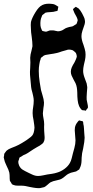

<svg xmlns="http://www.w3.org/2000/svg" viewBox="-135 -776 500 1030"><path d="M319 -37Q319 -19 311 21Q304 47 303 70Q303 75 302.5 86.5Q302 98 300 107Q298 116 294 124Q293 125 292 128.5Q291 132 290 133Q288 134 286 135.5Q284 137 282 138Q274 144 272 144Q268 145 264 146Q260 147 256 148Q247 149 231 157Q225 160 214 169.5Q203 179 197 182Q188 188 167 192Q150 195 136 202Q131 205 120 215Q109 225 102 228Q92 231 80 233Q63 235 25 227Q-1 220 -22 220H-39Q-53 220 -60 217Q-67 215 -71 212Q-72 211 -76 203Q-82 194 -82 194Q-83 191 -82.5 188Q-82 185 -83 183Q-83 160 -85 150Q-89 134 -99 115Q-100 112 -105 101.5Q-110 91 -112 81Q-115 69 -115 68Q-115 64 -113 58Q-113 50 -111 47L-105 39Q-101 33 -98 31Q-90 24 -74.5 18Q-59 12 -52 9Q-35 2 -17 -9Q1 -20 7 -24Q9 -26 20 -33.5Q31 -41 38 -49Q48 -61 50 -91Q50 -99 45 -131Q40 -153 40 -169Q40 -186 43 -202Q44 -207 45 -217.5Q46 -228 46 -236Q46 -247 43 -260.5Q40 -274 39 -278Q33 -298 32 -309Q30 -325 28 -353L26 -375Q25 -388 27 -413L28 -441L27 -466Q27 -472 29 -484Q30 -490 34 -504.5Q38 -519 39 -527V-533Q39 -549 35 -579Q31 -605 31 -619Q30 -627 30 -642Q30 -653 31 -658Q36 -679 55 -710Q73 -740 92 -749Q113 -759 144 -755Q146 -755 151 -754Q156 -753 160 -751L173 -743Q174 -742 175.5 -741.5Q177 -741 178 -740L177 -735Q175 -729 175 -725V-722Q175 -718 168.5 -716.5Q162 -715 161 -715Q153 -712 140 -711.5Q127 -711 120 -710L109 -708L100 -701L92 -695Q91 -693 88 -685Q80 -668 82 -639Q83 -629 88 -618Q89 -617 89.5 -615Q90 -613 91 -611Q92 -610 95.5 -609.5Q99 -609 100 -608Q103 -608 105.5 -607Q108 -606 111 -606Q115 -606 123 -609.5Q131 -613 136 -613H149Q154 -613 163 -610.5Q172 -608 176 -608Q186 -608 198 -613Q201 -614 206.5 -618Q212 -622 216 -624Q222 -627 236 -631Q240 -632 246.5 -633Q253 -634 257 -636L268 -643L275 -647Q277 -650 277.5 -653Q278 -656 279 -657Q282 -666 282 -668Q282 -669 279 -678Q277 -684 270.5 -695Q264 -706 262 -712Q260 -718 258 -722Q258 -723 257 -724.5Q256 -726 257 -727Q257 -728 259.5 -730Q262 -732 263 -733Q265 -734 267.5 -736.5Q270 -739 271 -739Q272 -740 273.5 -738.5Q275 -737 276 -737Q278 -735 282.5 -733Q287 -731 289 -728Q296 -721 305 -705Q307 -700 313 -689Q319 -678 320 -669L321 -660Q321 -654 319 -646Q318 -641 314 -631Q312 -626 307 -610.5Q302 -595 302 -582Q302 -563 313 -535Q321 -511 323 -498Q324 -493 324 -483Q324 -468 321 -454Q319 -446 315 -428Q311 -410 311 -396Q311 -379 319 -358Q327 -337 330 -328L333 -309V-304Q333 -295 331 -279Q329 -253 330 -241Q331 -233 333 -226Q335 -219 336 -211L337 -201Q337 -196 328 -187Q326 -182 325 -182L317 -184Q307 -184 304 -186Q302 -188 300 -190.5Q298 -193 297 -194Q288 -206 284.5 -221.5Q281 -237 280 -258Q280 -265 279.5 -280Q279 -295 277 -307Q275 -319 270 -330Q266 -338 259.5 -349.5Q253 -361 249 -371Q245 -381 245 -391Q245 -403 250 -414.5Q255 -426 265 -442Q272 -456 275 -465Q275 -467 276 -468.5Q277 -470 277 -472Q277 -477 276 -480.5Q275 -484 274 -487Q273 -488 273 -489.5Q273 -491 272 -492Q272 -492 266 -498L256 -506Q246 -510 235 -510Q230 -510 227 -509Q224 -508 221 -507L196 -500Q180 -494 171 -492Q160 -489 151.5 -488Q143 -487 138 -486Q122 -484 114 -482Q112 -482 108.5 -481Q105 -480 103 -479Q99 -478 92 -471L86 -467Q83 -464 83 -459Q78 -447 76 -431Q73 -415 73 -395Q73 -367 78 -335Q82 -307 85 -293Q87 -284 93.5 -263.5Q100 -243 101 -226Q101 -212 98 -197Q95 -170 95 -168Q95 -157 99 -137Q100 -132 101 -125Q102 -118 102 -109Q102 -103 101.5 -94.5Q101 -86 102 -74Q102 -66 103.5 -52.5Q105 -39 104 -30Q104 -22 97 -10Q95 -7 92.5 -5.5Q90 -4 88 -2Q80 5 64 13L44 25Q37 29 25 37.5Q13 46 3 51Q-11 56 -21 64Q-23 65 -26 66.5Q-29 68 -31 70Q-32 72 -32 74.5Q-32 77 -33 79Q-34 81 -35.5 85.5Q-37 90 -37 92Q-37 101 -32 113Q-25 127 -14 134Q-3 141 20 152Q22 153 38 160.5Q54 168 69 168Q81 168 97 164.5Q113 161 119 160Q127 159 143 156.5Q159 154 171 150Q192 144 211 130Q230 116 240 98Q246 88 250 71.5Q254 55 256 47Q258 40 264 18Q270 -4 270 -23Q270 -32 268 -50Q266 -68 266 -77Q266 -87 267 -92Q270 -108 281 -121Q282 -122 284 -125Q286 -128 289 -130H290Q292 -130 301 -127Q303 -127 305.5 -126.5Q308 -126 309 -125Q312 -122 312 -111Q315 -101 315.5 -86.5Q316 -72 317 -63Q319 -45 319 -37Z"/></svg>

Font: Rubik-Burned
Style: Regular
Weight: 400
Designer: NaN (generative design), Hubert & Fischer (Rubik source font outlines)
Foundry: NaN, Hubert & Fischer
Version: Version 1.000